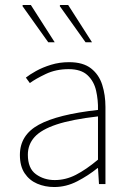

<svg xmlns="http://www.w3.org/2000/svg" viewBox="-20 -740 526 772"><path d="M198 12Q161 12 129.5 -1.5Q98 -15 79 -43.5Q60 -72 60 -117Q60 -197 136 -238.5Q212 -280 374 -298Q375 -337 366.5 -375Q358 -413 332 -437.5Q306 -462 256 -462Q205 -462 164 -442.5Q123 -423 100 -406L84 -428Q99 -440 125 -454.5Q151 -469 185 -479.5Q219 -490 258 -490Q314 -490 346 -465Q378 -440 391 -399Q404 -358 404 -310V0H378L374 -64H372Q335 -34 290.5 -11Q246 12 198 12ZM200 -16Q244 -16 285 -37Q326 -58 374 -98V-272Q269 -260 207.5 -239.5Q146 -219 119 -189Q92 -159 92 -118Q92 -63 124.5 -39.5Q157 -16 200 -16ZM174 -570 70 -716 72 -720H104L200 -570ZM324 -570 220 -716 222 -720H254L350 -570Z"/></svg>

Font: Source Sans 3
Style: Regular
Weight: 200
Designer: Paul D. Hunt
Foundry: Adobe
Version: Version 3.046;hotconv 1.0.118;makeotfexe 2.5.65603